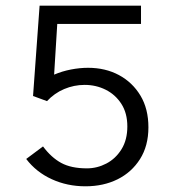

<svg xmlns="http://www.w3.org/2000/svg" viewBox="-20 -643 603 674"><path d="M280 11Q216 11 161.5 -14Q107 -39 72 -85L131 -129Q160 -90 195 -71Q230 -52 285 -52Q321 -52 353.5 -69Q386 -86 406.5 -119Q427 -152 427 -199Q427 -246 406 -278.5Q385 -311 351 -328Q317 -345 277 -345Q240 -345 205.5 -330.5Q171 -316 145 -288L96 -306L119 -623H475V-559H181L170 -381Q198 -393 229 -399Q260 -405 289 -405Q350 -405 397.5 -379.5Q445 -354 473 -307.5Q501 -261 501 -196Q501 -131 471.5 -84.5Q442 -38 392.5 -13.5Q343 11 280 11Z"/></svg>

Font: Inconsolata SemiExpanded Thin
Style: Regular
Weight: 100
Width: 6
Monospace: yes
Designer: Raph Levien, Cyreal, Brenton Simpson
Foundry: Raph Levien, Cyreal, Google
Version: Version 3.100; ttfautohint (v1.8.4.7-5d5b)